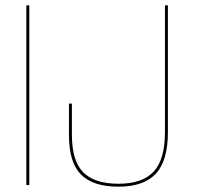

<svg xmlns="http://www.w3.org/2000/svg" viewBox="-20 -695 740 721"><path d="M79 0H90V-675H79ZM425 6Q519.5 6 565 -42.5Q610.5 -91 610.5 -198.5V-675H599.5V-199Q599.5 -96 557 -50.5Q514.5 -5 425 -5Q335 -5 292.5 -48Q250 -91 250 -188.5V-306H239V-187Q239 -85 284.2 -39.5Q329.5 6 425 6Z"/></svg>

Font: Anybody Thin
Style: Regular
Weight: 100
Designer: Tyler Finck
Foundry: Etcetera Type Company
Version: Version 1.114;gftools[0.9.25]